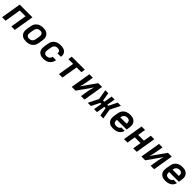

<svg xmlns="http://www.w3.org/2000/svg" viewBox="661 -2599 4678 4678"><g transform="rotate(45 3000.0 -260.0)"><path d="M25 0 111 -520H549L463 0H343L412 -419H214L145 0Z M856 8Q824 8 792.5 2.5Q761 -3 735 -17.5Q709 -32 689.5 -55.5Q670 -79 660 -108Q650 -137 650 -169Q650 -201 655 -233L672 -333Q676 -360 686 -387Q696 -414 714 -438Q732 -462 756 -480Q780 -498 807 -509Q834 -520 862 -524Q890 -528 917 -528Q949 -528 980.5 -522.5Q1012 -517 1038.5 -502.5Q1065 -488 1084.5 -464.5Q1104 -441 1113.5 -412Q1123 -383 1123.5 -351Q1124 -319 1118 -287L1102 -187Q1097 -160 1087 -133Q1077 -106 1059 -82Q1041 -58 1017 -40Q993 -22 966.5 -11Q940 0 911.5 4Q883 8 856 8ZM856 -93Q878 -93 901 -99.5Q924 -106 942.5 -122Q961 -138 971 -159.5Q981 -181 984 -203L1001 -303Q1005 -326 1003.5 -349Q1002 -372 991 -390.5Q980 -409 960 -418Q940 -427 917 -427Q895 -427 872 -420.5Q849 -414 831 -398Q813 -382 803 -360.5Q793 -339 789 -317L773 -217Q769 -194 770 -171Q771 -148 782 -129.5Q793 -111 813 -102Q833 -93 856 -93Z M1450 8Q1418 8 1387.5 2Q1357 -4 1331 -18.5Q1305 -33 1286.5 -56.5Q1268 -80 1259.5 -109Q1251 -138 1250.5 -169.5Q1250 -201 1255 -233L1272 -333Q1276 -360 1286 -387.5Q1296 -415 1314 -438.5Q1332 -462 1356 -480Q1380 -498 1407 -509Q1434 -520 1462 -524Q1490 -528 1517 -528Q1546 -528 1573.5 -524.5Q1601 -521 1626 -511.5Q1651 -502 1671.5 -485.5Q1692 -469 1705 -446Q1718 -423 1722 -395.5Q1726 -368 1721 -340L1720 -331H1601V-335Q1604 -355 1599.5 -374Q1595 -393 1581 -405.5Q1567 -418 1548 -422.5Q1529 -427 1509 -427Q1487 -427 1465.5 -419.5Q1444 -412 1427.5 -396Q1411 -380 1402 -359Q1393 -338 1389 -317L1373 -217Q1369 -193 1370.5 -170Q1372 -147 1383 -129Q1394 -111 1414.5 -102Q1435 -93 1459 -93Q1478 -93 1498.5 -98.5Q1519 -104 1536 -117.5Q1553 -131 1563.5 -150Q1574 -169 1577 -189H1696V-188Q1691 -161 1680 -134Q1669 -107 1651.5 -83.5Q1634 -60 1610.5 -41.5Q1587 -23 1560 -12Q1533 -1 1505 3.5Q1477 8 1450 8Z M1984 0 2053 -419H1888L1905 -520H2355L2338 -419H2173L2104 0Z M2425 0 2511 -520H2631L2596 -312Q2590 -271 2578.5 -229.5Q2567 -188 2554 -147L2818 -520H2949L2863 0H2743L2777 -208Q2784 -249 2795.5 -290.5Q2807 -332 2819 -373L2556 0Z M3513 0H3411L3374 -217H3331L3295 0H3193L3229 -217H3193L3085 0H2975L3105 -260L3061 -520H3163L3200 -303H3243L3279 -520H3381L3345 -303H3381L3392 -325L3489 -520H3599L3469 -260Z M3853 8Q3821 8 3790 2.5Q3759 -3 3733 -18Q3707 -33 3688 -56Q3669 -79 3659.5 -108Q3650 -137 3650 -169Q3650 -201 3655 -233L3672 -333Q3676 -360 3686 -387Q3696 -414 3713.5 -438Q3731 -462 3755.5 -480Q3780 -498 3807 -509Q3834 -520 3861.5 -524Q3889 -528 3917 -528Q3949 -528 3980 -522.5Q4011 -517 4038 -502.5Q4065 -488 4084.5 -464.5Q4104 -441 4113.5 -412.5Q4123 -384 4123.5 -351.5Q4124 -319 4118 -287L4105 -210H3769Q3767 -187 3769.5 -164.5Q3772 -142 3784 -124.5Q3796 -107 3817.5 -99Q3839 -91 3862 -91Q3879 -91 3896.5 -93.5Q3914 -96 3930 -103Q3946 -110 3960 -124Q3974 -138 3977 -154H4094Q4089 -129 4076.5 -105Q4064 -81 4045.5 -61.5Q4027 -42 4003 -28Q3979 -14 3954 -6Q3929 2 3903.5 5Q3878 8 3853 8ZM3786 -310H4004Q4007 -332 4004.5 -354.5Q4002 -377 3991 -394.5Q3980 -412 3960 -420.5Q3940 -429 3917 -429Q3895 -429 3871.5 -422Q3848 -415 3829.5 -399Q3811 -383 3801 -361Q3791 -339 3787 -317Z M4225 0 4311 -520H4431L4397 -317H4595L4629 -520H4749L4663 0H4543L4578 -216H4380L4345 0Z M4825 0 4911 -520H5031L4996 -312Q4990 -271 4978.5 -229.5Q4967 -188 4954 -147L5218 -520H5349L5263 0H5143L5177 -208Q5184 -249 5195.5 -290.5Q5207 -332 5219 -373L4956 0Z M5653 8Q5621 8 5590 2.5Q5559 -3 5533 -18Q5507 -33 5488 -56Q5469 -79 5459.5 -108Q5450 -137 5450 -169Q5450 -201 5455 -233L5472 -333Q5476 -360 5486 -387Q5496 -414 5513.5 -438Q5531 -462 5555.5 -480Q5580 -498 5607 -509Q5634 -520 5661.5 -524Q5689 -528 5717 -528Q5749 -528 5780 -522.5Q5811 -517 5838 -502.5Q5865 -488 5884.5 -464.5Q5904 -441 5913.5 -412.5Q5923 -384 5923.5 -351.5Q5924 -319 5918 -287L5905 -210H5569Q5567 -187 5569.5 -164.5Q5572 -142 5584 -124.5Q5596 -107 5617.5 -99Q5639 -91 5662 -91Q5679 -91 5696.5 -93.5Q5714 -96 5730 -103Q5746 -110 5760 -124Q5774 -138 5777 -154H5894Q5889 -129 5876.5 -105Q5864 -81 5845.5 -61.5Q5827 -42 5803 -28Q5779 -14 5754 -6Q5729 2 5703.5 5Q5678 8 5653 8ZM5586 -310H5804Q5807 -332 5804.5 -354.5Q5802 -377 5791 -394.5Q5780 -412 5760 -420.5Q5740 -429 5717 -429Q5695 -429 5671.5 -422Q5648 -415 5629.5 -399Q5611 -383 5601 -361Q5591 -339 5587 -317Z"/></g></svg>

Font: Iosevka Extended Oblique
Style: Bold
Weight: 700
Width: 7
Italic angle: -9°
Monospace: yes
Designer: Belleve Invis
Foundry: Belleve Invis
Version: Version 32.5.0; ttfautohint (v1.8.4)